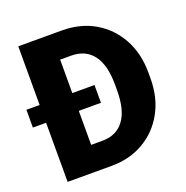

<svg xmlns="http://www.w3.org/2000/svg" viewBox="-127 -828 917 946"><g transform="rotate(-20 331.0 -355.5)"><path d="M299.8 0H68.8V-310.1H-0.5V-403.3H68.8V-710.9H297.4Q394 -710.9 468.3 -667.7Q542.5 -624.5 584.7 -547.6Q627 -470.7 627 -370.1V-340.3Q627 -239.7 585 -163.1Q543 -86.4 469 -43.2Q395 0 299.8 0ZM356.4 -403.3V-310.1H240.2V-131.8H299.8Q373 -131.8 412.6 -184.6Q452.1 -237.3 452.1 -340.3V-371.1Q452.1 -473.1 412.6 -525.9Q373 -578.6 297.4 -578.6H240.2V-403.3Z"/></g></svg>

Font: Vazirmatn RD UI FD Black
Style: Regular
Weight: 900
Designer: Saber Rastikerdar
Foundry: Saber Rastikerdar
Version: Version 33.003